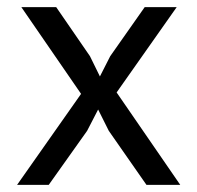

<svg xmlns="http://www.w3.org/2000/svg" viewBox="-20 -520 555 540"><path d="M208 -256 40 -500H138L233 -362L261 -305L290 -362L387 -500H477L308 -260L487 0H392L286 -152L256 -212L225 -152L117 0H28Z"/></svg>

Font: PT Sans
Style: Regular
Weight: 400
Version: Version 2.003W OFL; ttfautohint (v1.6)